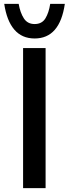

<svg xmlns="http://www.w3.org/2000/svg" viewBox="-20 -978 357 998"><path d="M100 -728H217V0H100ZM160 -778Q94 -778 54.5 -824Q15 -870 2 -958H77Q85 -912 104 -882.5Q123 -853 160 -853Q198 -853 216 -882.5Q234 -912 241 -958H317Q291 -778 160 -778Z"/></svg>

Font: Synthetic SemiBold
Style: Regular
Weight: 600
Designer: Santiago Orozco
Foundry: Typemade
Version: Version 2.000; ttfautohint (v1.8.4.7-5d5b)